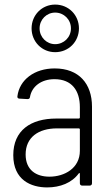

<svg xmlns="http://www.w3.org/2000/svg" viewBox="-20 -811 487 839"><path d="M221 -583C280 -583 325 -629 325 -687C325 -745 280 -791 221 -791C163 -791 118 -745 118 -687C118 -629 163 -583 221 -583ZM221 -756C259 -756 290 -726 290 -687C290 -648 259 -618 221 -618C184 -618 153 -648 153 -687C153 -726 184 -756 221 -756ZM219 -512C131 -512 65 -463 56 -390C55 -384 59 -380 65 -380L100 -378C106 -378 110 -380 111 -387C119 -434 161 -465 218 -465C294 -465 329 -415 329 -343V-297C329 -295 327 -293 325 -293H226C114 -293 38 -241 38 -133C38 -24 116 8 186 8C243 8 294 -12 324 -53C327 -56 329 -55 329 -52V-10C329 -4 333 0 339 0H372C378 0 382 -4 382 -10V-345C382 -445 325 -512 219 -512ZM196 -39C138 -39 92 -68 92 -136C92 -211 148 -250 229 -250H325C327 -250 329 -248 329 -246V-152C329 -76 262 -39 196 -39Z"/></svg>

Font: Barlow Semi Condensed Light
Style: Regular
Weight: 300
Width: 4
Designer: Jeremy Tribby
Foundry: Tribby Type
Version: Version 1.422;hotconv 1.0.109;makeotfexe 2.5.65596